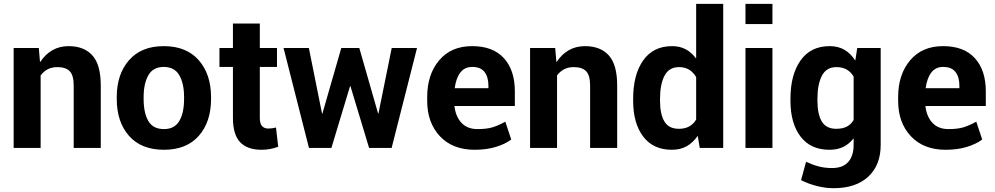

<svg xmlns="http://www.w3.org/2000/svg" viewBox="-20 -782 5260 1015"><path d="M185.1 -528.3 191.4 -455.1 192.9 -454.6Q218.8 -494.6 256.6 -516.4Q294.4 -538.1 342.8 -538.1Q424.3 -538.1 468.5 -489Q512.7 -439.9 512.7 -330.1V0H369.6V-329.6Q369.6 -383.8 348.6 -405.5Q327.6 -427.2 283.2 -427.2Q253.9 -427.2 232.2 -415.8Q210.4 -404.3 194.8 -383.3V0H52.2V-528.3Z M597.2 -269Q597.2 -389.6 662.1 -463.9Q727.1 -538.1 845.7 -538.1Q965.3 -538.1 1030.5 -463.9Q1095.7 -389.6 1095.7 -269V-258.8Q1095.7 -137.2 1030.8 -63.7Q965.8 9.8 846.7 9.8Q727.1 9.8 662.1 -63.7Q597.2 -137.2 597.2 -258.8ZM739.3 -258.8Q739.3 -185.1 764.2 -142.3Q789.1 -99.6 846.7 -99.6Q902.8 -99.6 928 -142.6Q953.1 -185.5 953.1 -258.8V-269Q953.1 -340.8 927.7 -384.5Q902.3 -428.2 845.7 -428.2Q789.6 -428.2 764.4 -384.3Q739.3 -340.3 739.3 -269Z M1353.5 -657.7V-528.3H1444.3V-428.2H1353.5V-159.7Q1353.5 -127.9 1365.5 -115.2Q1377.4 -102.5 1397.9 -102.5Q1410.2 -102.5 1418.9 -103.8Q1427.7 -105 1439 -107.9L1450.7 -6.3Q1431.6 1 1409.4 5.4Q1387.2 9.8 1362.3 9.8Q1288.1 9.8 1249.8 -30Q1211.4 -69.8 1211.4 -159.2V-428.2H1140.1V-528.3H1211.4V-657.7Z M1979 -181.2H1980.5L2050.8 -528.3H2184.6L2050.3 0H1931.2L1832.5 -326.7H1830.6L1731.9 0H1613.3L1479 -528.3H1612.8L1682.6 -180.7H1684.1L1784.2 -528.3H1879.4Z M2489.3 9.8Q2372.6 9.8 2305.4 -62Q2238.3 -133.8 2238.3 -249V-268.6Q2238.3 -388.7 2302 -463.6Q2365.7 -538.6 2476.6 -538.1Q2585.9 -538.1 2643.8 -474.6Q2701.7 -411.1 2701.7 -299.3V-221.7H2382.3Q2388.7 -166 2419.4 -132.8Q2450.2 -99.6 2504.4 -99.6Q2552.7 -99.6 2583.3 -108.9Q2613.8 -118.2 2651.4 -138.7L2682.6 -44.4Q2650.9 -20.5 2601.6 -5.4Q2552.2 9.8 2489.3 9.8ZM2476.6 -428.2Q2436 -428.2 2413.3 -398.2Q2390.6 -368.2 2383.8 -315.9H2562V-328.6Q2562 -375 2541.3 -401.6Q2520.5 -428.2 2476.6 -428.2Z M2915 -528.3 2921.4 -455.1 2922.9 -454.6Q2948.7 -494.6 2986.6 -516.4Q3024.4 -538.1 3072.8 -538.1Q3154.3 -538.1 3198.5 -489Q3242.7 -439.9 3242.7 -330.1V0H3099.6V-329.6Q3099.6 -383.8 3078.6 -405.5Q3057.6 -427.2 3013.2 -427.2Q2983.9 -427.2 2962.2 -415.8Q2940.4 -404.3 2924.8 -383.3V0H2782.2V-528.3Z M3327.1 -259.8Q3327.1 -387.2 3380.1 -462.6Q3433.1 -538.1 3533.2 -538.1Q3573.7 -538.1 3604.5 -521.7Q3635.3 -505.4 3658.7 -474.1L3660.2 -474.6V-761.7H3803.2V0H3679.2L3668.5 -64Q3643.1 -27.3 3609.9 -8.8Q3576.7 9.8 3532.2 9.8Q3433.1 9.8 3380.1 -60.3Q3327.1 -130.4 3327.1 -249.5ZM3469.2 -249.5Q3469.2 -179.2 3492.2 -140.1Q3515.1 -101.1 3568.8 -101.1Q3600.6 -101.1 3623 -113.3Q3645.5 -125.5 3660.2 -149.9V-374.5Q3645.5 -399.9 3623 -413.6Q3600.6 -427.2 3569.8 -427.2Q3516.6 -427.2 3492.9 -381.6Q3469.2 -335.9 3469.2 -259.8Z M4063.5 0H3920.9V-528.3H4063.5ZM4063.5 -654.8H3920.9V-761.7H4063.5Z M4158.7 -259.8Q4158.7 -387.2 4212.2 -462.6Q4265.6 -538.1 4365.7 -538.1Q4411.1 -538.1 4444.1 -518.8Q4477.1 -499.5 4501.5 -461.9L4511.7 -528.3H4635.7V-15.6Q4635.7 90.8 4570.1 151.9Q4504.4 212.9 4386.7 212.9Q4344.7 212.9 4299.6 201.7Q4254.4 190.4 4214.8 170.4L4241.2 73.2Q4274.4 88.9 4307.6 97.7Q4340.8 106.4 4378.4 106.4Q4436 106.4 4464.4 74Q4492.7 41.5 4492.7 -16.1V-48.8L4491.2 -49.3Q4468.3 -20 4437.3 -5.1Q4406.2 9.8 4364.7 9.8Q4265.1 9.8 4211.9 -60.3Q4158.7 -130.4 4158.7 -249.5ZM4301.3 -249.5Q4301.3 -179.2 4324.2 -140.1Q4347.2 -101.1 4400.9 -101.1Q4434.1 -101.1 4456.3 -112.5Q4478.5 -124 4492.7 -147.5V-377Q4478.5 -401.4 4456.3 -414.3Q4434.1 -427.2 4401.9 -427.2Q4348.6 -427.2 4325 -381.6Q4301.3 -335.9 4301.3 -259.8Z M4979 9.8Q4862.3 9.8 4795.2 -62Q4728 -133.8 4728 -249V-268.6Q4728 -388.7 4791.7 -463.6Q4855.5 -538.6 4966.3 -538.1Q5075.7 -538.1 5133.5 -474.6Q5191.4 -411.1 5191.4 -299.3V-221.7H4872.1Q4878.4 -166 4909.2 -132.8Q4939.9 -99.6 4994.1 -99.6Q5042.5 -99.6 5073 -108.9Q5103.5 -118.2 5141.1 -138.7L5172.4 -44.4Q5140.6 -20.5 5091.3 -5.4Q5042 9.8 4979 9.8ZM4966.3 -428.2Q4925.8 -428.2 4903.1 -398.2Q4880.4 -368.2 4873.5 -315.9H5051.8V-328.6Q5051.8 -375 5031 -401.6Q5010.3 -428.2 4966.3 -428.2Z"/></svg>

Font: Roboto Web
Style: Bold
Weight: 700
Designer: Google
Version: Version 1.200310; 2013